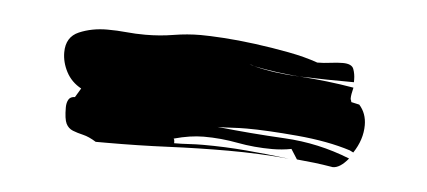

<svg xmlns="http://www.w3.org/2000/svg" viewBox="-27 -415 469 211"><g transform="rotate(5 208.0 -309.0)"><path d="M169 -254Q177 -254 185 -254.5Q193 -255 201 -255Q225 -255 248.5 -253Q272 -251 296 -248Q263 -251 229 -251Q196 -251 163 -249.5Q130 -248 95 -248H83Q75 -253 68.5 -254.5Q62 -256 57 -258Q52 -260 49.5 -265Q47 -270 47 -283Q47 -288 49 -291.5Q51 -295 56 -295L62 -305Q51 -311 45.5 -321.5Q40 -332 40 -343Q40 -360 54 -366Q68 -372 85 -372Q96 -372 106 -371Q116 -370 127 -370Q143 -370 158 -372.5Q173 -375 188 -375Q197 -375 213 -374Q229 -373 248 -370.5Q267 -368 285.5 -364.5Q304 -361 318 -356Q325 -356 332.5 -357Q340 -358 346 -358Q356 -358 358 -352.5Q360 -347 360 -341V-338Q330 -338 300 -339Q274 -341 249 -346Q273 -340 300 -339Q331 -337 360 -332Q358 -324 358 -320Q358 -319 358.5 -318Q359 -317 359 -316L368 -314Q376 -305 376 -292Q376 -276 366 -261L362 -263Q337 -271 303 -274Q269 -277 247 -277Q239 -277 231 -276.5Q223 -276 215 -276Q252 -272 289.5 -270Q327 -268 362 -254Q353 -243 345 -243Q333 -245 324.5 -246Q316 -247 305 -248L298 -259Q293 -258 287.5 -257.5Q282 -257 277 -257Q257 -257 238.5 -260.5Q220 -264 201 -264Q186 -264 168 -259Q169 -258 169 -256ZM244 -348Q246 -347 249 -346Q247 -347 244 -348Z"/></g></svg>

Font: Finger Paint
Style: Regular
Weight: 400
Designer: Ralph du Carrois
Foundry: Ralph du Carrois
Version: Version 1.001